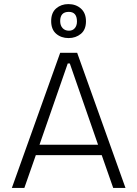

<svg xmlns="http://www.w3.org/2000/svg" viewBox="-20 -918 671 938"><path d="M38 0 274 -660H357L593 0H533L477 -160H155L99 0ZM311 -608 173 -211H459L321 -608ZM315 -732Q279 -732 254.5 -753Q230 -774 230 -815Q230 -856 254.5 -877Q279 -898 314 -898Q351 -898 375.5 -876Q400 -854 400 -814Q400 -773 375 -752.5Q350 -732 315 -732ZM317 -768Q335 -768 345.5 -780.5Q356 -793 356 -813Q356 -860 316 -860Q274 -860 274 -815Q274 -794 285.5 -781Q297 -768 317 -768Z"/></svg>

Font: Bricolage Grotesque 12pt ExtraLight
Style: Regular
Weight: 200
Designer: Mathieu Triay
Foundry: Atelier Triay
Version: Version 1.001; ttfautohint (v1.8.4.7-5d5b);gftools[0.9.33.de